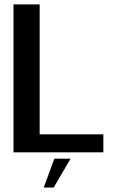

<svg xmlns="http://www.w3.org/2000/svg" viewBox="-20 -695 534 876"><path d="M41.5 0H451.5V-82H161V-675H41.5ZM179.5 160.5H225L302 29H228Z"/></svg>

Font: Anybody Medium
Style: Regular
Weight: 500
Designer: Tyler Finck
Foundry: Etcetera Type Company
Version: Version 1.110